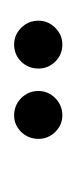

<svg xmlns="http://www.w3.org/2000/svg" viewBox="66 -602 111 284"><g transform="rotate(-90 122.0 -459.5)"><path d="M233.9 -458.5Q233.9 -444.3 223.4 -433.8Q212.9 -423.3 198.7 -423.3Q183.6 -423.3 173.3 -433.8Q163.1 -444.3 163.1 -458.5Q163.1 -473.6 173.3 -484.1Q183.6 -494.6 198.7 -494.6Q212.9 -494.6 223.4 -484.1Q233.9 -473.6 233.9 -458.5ZM129.9 -458.5Q129.9 -444.3 119.4 -433.8Q108.9 -423.3 93.8 -423.3Q79.6 -423.3 69.3 -433.8Q59.1 -444.3 59.1 -458.5Q59.1 -473.6 69.3 -484.1Q79.6 -494.6 93.8 -494.6Q108.9 -494.6 119.4 -484.1Q129.9 -473.6 129.9 -458.5Z"/></g></svg>

Font: Dynalight
Style: Regular
Weight: 400
Version: Version 1.000